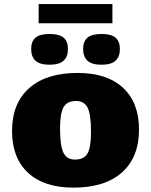

<svg xmlns="http://www.w3.org/2000/svg" viewBox="-20 -888 727 924"><path d="M333.5 15Q192.5 15 115.2 -56.2Q38 -127.5 38 -257.5Q38 -391 120.5 -464Q203 -537 353.5 -537Q494.5 -537 571.8 -465.8Q649 -394.5 649 -264.5Q649 -131 566.8 -58Q484.5 15 333.5 15ZM341 -120Q384 -120 401 -149.2Q418 -178.5 418 -252Q418 -335.5 402 -368.8Q386 -402 346 -402Q303.5 -402 286.2 -372.8Q269 -343.5 269 -270Q269 -186.5 285.2 -153.2Q301.5 -120 341 -120ZM218.5 -576.5Q172 -576.5 151 -595.8Q130 -615 130 -652Q130 -689 151 -706.8Q172 -724.5 218.5 -724.5Q265 -724.5 286 -706.8Q307 -689 307 -652Q307 -615 286 -595.8Q265 -576.5 218.5 -576.5ZM468.5 -576.5Q422 -576.5 401 -595.8Q380 -615 380 -652Q380 -689 401 -706.8Q422 -724.5 468.5 -724.5Q515 -724.5 536 -706.8Q557 -689 557 -652Q557 -615 536 -595.8Q515 -576.5 468.5 -576.5ZM166 -776V-868.5H521V-776Z"/></svg>

Font: Newsreader Caption ExtraBold
Style: Regular
Weight: 800
Designer: Hugues Gentile
Foundry: Production Type
Version: Version 1.001